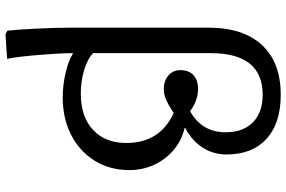

<svg xmlns="http://www.w3.org/2000/svg" viewBox="-192 -630 1045 701"><g transform="rotate(90 330.5 -279.5)"><path d="M105 223 92 216Q90 199 88 171Q86 143 84.5 110Q83 77 82 46Q81 15 81 -7V-518Q81 -645 144.5 -713.5Q208 -782 326 -782Q430 -782 487 -730Q544 -678 544 -584Q544 -536 519 -497Q494 -458 447 -433V-431Q492 -421 527 -391.5Q562 -362 581.5 -320Q601 -278 601 -229Q601 -158 567 -103Q533 -48 473 -17Q413 14 336 14Q291 14 246 3.5Q201 -7 176 -23H174Q174 4 176 38Q178 72 181 107Q184 142 187.5 171Q191 200 195 217ZM322 -52Q406 -52 454 -96.5Q502 -141 502 -218Q502 -341 393 -391Q362 -371 343 -363Q324 -355 305 -355Q275 -355 255.5 -372Q236 -389 236 -415Q236 -446 254 -463Q272 -480 305 -480Q347 -480 386 -451Q463 -494 463 -581Q463 -644 427 -680Q391 -716 326 -716Q174 -716 174 -526V-97Q194 -77 235 -64.5Q276 -52 322 -52Z"/></g></svg>

Font: Literata 7pt
Style: Regular
Weight: 400
Designer: Latin by Veronika Burian and Jose Scaglione. Greek by Irene Vlachou. Cyrillic by Vera Evstafieva.
Foundry: TypeTogether
Version: Version 3.002